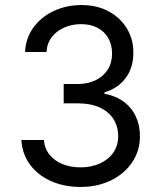

<svg xmlns="http://www.w3.org/2000/svg" viewBox="-20 -737 659 767"><path d="M65.4 -177.7H155.3Q157.7 -144.5 177.5 -119.6Q197.3 -94.7 229.7 -81.5Q262.2 -68.4 301.8 -68.4Q344.7 -68.4 379.2 -84Q413.6 -99.6 432.9 -127.7Q452.1 -155.8 452.1 -192.4Q452.1 -231.4 433.3 -261.2Q414.6 -291 378.2 -307.6Q341.8 -324.2 291 -324.2H234.4V-401.4H291Q330.6 -401.4 361.8 -416.5Q393.1 -431.6 410.4 -459Q427.7 -486.3 427.7 -522.5Q427.7 -558.1 412.6 -584.7Q397.5 -611.3 369.4 -626Q341.3 -640.6 303.7 -640.6Q268.1 -640.6 237.1 -627.2Q206.1 -613.8 186.8 -588.6Q167.5 -563.5 166 -529.3H80.1Q82.5 -584 113.3 -626.7Q144 -669.4 194.8 -693.1Q245.6 -716.8 305.7 -716.8Q368.2 -716.8 415.3 -690.9Q462.4 -665 487.8 -621.6Q513.2 -578.1 512.7 -527.3Q513.2 -468.3 482.7 -426.3Q452.1 -384.3 397.5 -368.2V-362.3Q441.4 -354.5 473.4 -331.3Q505.4 -308.1 522.2 -272.5Q539.1 -236.8 539.1 -192.4Q539.1 -135.3 508.3 -89.1Q477.5 -43 423.6 -16.6Q369.6 9.8 302.7 9.8Q235.8 9.8 183.1 -13.9Q130.4 -37.6 99.4 -80.1Q68.4 -122.6 65.4 -177.7Z"/></svg>

Font: Pretendard GOV
Style: Regular
Weight: 400
Designer: Base glyphs from Inter by Rasmus Andersson; Hangeul glyphs from Noto Sans CJK(Source Han Sans) by Jang Soo-young and Kan
Foundry: Kil Hyung-jin
Version: Version 1.309